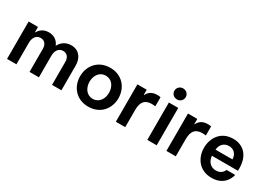

<svg xmlns="http://www.w3.org/2000/svg" viewBox="-4 -1558 3266 2358"><g transform="rotate(30 1629.5 -379.0)"><path d="M195 0V-308C195 -365 222 -430 292 -430C352 -430 381 -386 381 -325V0H514V-308C514 -366 541 -430 611 -430C670 -430 700 -386 700 -325V0H833V-353C833 -454 777 -540 665 -540C577 -540 526 -490 500 -440H498C474 -499 424 -540 345 -540C262 -540 220 -492 200 -456H195V-530H62V0Z M1217 10C1392 10 1489 -121 1489 -265C1489 -409 1392 -540 1217 -540C1042 -540 945 -409 945 -265C945 -121 1042 10 1217 10ZM1217 -101C1129 -101 1079 -178 1079 -265C1079 -352 1129 -429 1217 -429C1306 -429 1355 -352 1355 -265C1355 -178 1306 -101 1217 -101Z M1738 0V-245C1738 -362 1786 -410 1880 -410C1908 -410 1930 -406 1930 -406V-535C1930 -535 1910 -540 1884 -540C1799 -540 1761 -498 1742 -457H1737V-530H1605V0Z M2117 -612C2164 -612 2198 -647 2198 -690C2198 -733 2164 -768 2117 -768C2071 -768 2037 -733 2037 -690C2037 -647 2071 -612 2117 -612ZM2184 0V-530H2051V0Z M2455 0V-245C2455 -362 2503 -410 2597 -410C2625 -410 2647 -406 2647 -406V-535C2647 -535 2627 -540 2601 -540C2516 -540 2478 -498 2459 -457H2454V-530H2322V0Z M2966 10C3172 10 3201 -167 3201 -167H3078C3078 -167 3057 -95 2966 -95C2887 -95 2841 -155 2836 -228H3205V-262C3205 -443 3105 -540 2961 -540C2782 -540 2702 -399 2702 -265C2702 -129 2785 10 2966 10ZM2836 -315C2843 -391 2892 -437 2960 -437C3022 -437 3073 -398 3077 -315Z"/></g></svg>

Font: Be Vietnam Pro SemiBold
Style: Regular
Weight: 600
Designer: Lam Bao, Tony Le, Vietanh Nguyen
Foundry: Yellow Type Foundry
Version: Version 1.002